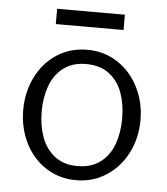

<svg xmlns="http://www.w3.org/2000/svg" viewBox="-49 -685 643 739"><g transform="rotate(5 272.5 -315.5)"><path d="M45.9 -242.2Q45.9 -311.5 74.5 -369.1Q103 -426.8 154.5 -460.4Q206.1 -494.1 272 -494.1Q336.9 -494.1 388.7 -460.4Q440.4 -426.8 469.7 -368.9Q499 -311 499 -242.2Q499 -172.9 469.7 -115.2Q440.4 -57.6 388.7 -23.9Q336.9 9.8 272 9.8Q206.1 9.8 154.5 -23.9Q103 -57.6 74.5 -115.2Q45.9 -172.9 45.9 -242.2ZM428.2 -242.2Q428.2 -296.4 412.4 -340.8Q396.5 -385.3 361.6 -412.1Q326.7 -439 272 -439Q218.8 -439 184.1 -412.1Q149.4 -385.3 133.3 -340.8Q117.2 -296.4 117.2 -242.2Q117.2 -188 133.3 -143.6Q149.4 -99.1 184.1 -72Q218.8 -44.9 272 -44.9Q326.7 -44.9 361.6 -72Q396.5 -99.1 412.4 -143.6Q428.2 -188 428.2 -242.2ZM142.1 -582V-641.1H403.8V-582Z"/></g></svg>

Font: Acari Sans Light
Style: Regular
Weight: 300
Designer: Alfredo Marco Pradil and Stefan Peev
Foundry: Hanken Design Co.
Version: Version 1.045;January 11, 2019;FontCreator 11.5.0.2425 64-bi